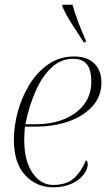

<svg xmlns="http://www.w3.org/2000/svg" viewBox="-20 -786 468 816"><path d="M205 10Q135 10 87 -41.5Q39 -93 39 -192Q39 -249 55.5 -310.5Q72 -372 104.5 -425.5Q137 -479 185 -512.5Q233 -546 295 -546Q350 -546 380.5 -516.5Q411 -487 411 -434Q411 -377 373.5 -335Q336 -293 273 -270.5Q210 -248 132 -248H86Q85 -241 84 -222Q83 -203 83 -191Q83 -103 118 -51.5Q153 0 206 0Q265 0 297 -31Q329 -62 345 -105Q353 -101 353 -89Q353 -67 335.5 -44Q318 -21 285 -5.5Q252 10 205 10ZM130 -258Q200 -258 253.5 -280Q307 -302 337.5 -342.5Q368 -383 368 -438Q368 -490 349 -513Q330 -536 291 -536Q238 -536 198 -498Q158 -460 130.5 -397Q103 -334 88 -258ZM336 -606Q310 -647 286 -683.5Q262 -720 245 -758V-766H288Q296 -736 311.5 -694.5Q327 -653 345 -614L344 -606Z"/></svg>

Font: Noto Serif Display ExtraLight
Style: Italic
Weight: 200
Italic angle: -12°
Designer: Monotype Design Team
Foundry: Monotype Imaging Inc.
Version: Version 2.009